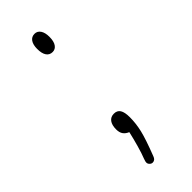

<svg xmlns="http://www.w3.org/2000/svg" viewBox="-175 -408 544 544"><g transform="rotate(-45 97.0 -136.5)"><path d="M98 -384Q86 -384 79.5 -374.5Q73 -365 73 -348Q73 -330 79.5 -320.5Q86 -311 98 -311Q109 -311 115.5 -320.5Q122 -330 122 -348Q122 -365 115.5 -374.5Q109 -384 98 -384ZM91 3Q86 25 79.5 48Q73 71 67 86Q65 92 64.5 94Q64 96 64 98Q64 103 68 107Q72 111 77 111Q87 111 91 99Q110 50 116 24.5Q122 -1 122 -26Q122 -46 116 -55.5Q110 -65 97 -65Q84 -65 77 -55.5Q70 -46 70 -29Q70 -16 75.5 -8.5Q81 -1 91 3Z"/></g></svg>

Font: Beiruti ExtraLight
Style: Regular
Weight: 250
Designer: Arlette Boutros
Foundry: Boutros
Version: Version 1.41